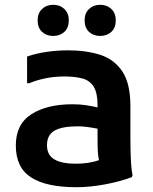

<svg xmlns="http://www.w3.org/2000/svg" viewBox="-20 -769 640 801"><path d="M298 12Q173 12 109.5 -29Q46 -70 46 -162Q46 -251 111 -292.5Q176 -334 282 -334Q314 -334 339.5 -330Q365 -326 387 -321V-330Q387 -381 371 -407Q355 -433 324 -441.5Q293 -450 247 -450Q205 -450 166 -441.5Q127 -433 103 -422H93V-533Q129 -546 174 -552.5Q219 -559 264 -559Q339 -559 397.5 -540.5Q456 -522 490 -471.5Q524 -421 524 -326V-200Q524 -179 524.5 -147.5Q525 -116 527 -86Q529 -56 533 -38L530 -30Q479 -11 416.5 0.5Q354 12 298 12ZM176 -163Q176 -122 207 -104Q238 -86 296 -86Q322 -86 346.5 -89.5Q371 -93 393 -101Q389 -118 388 -138.5Q387 -159 387 -193V-232Q368 -236 346 -239Q324 -242 304 -242Q239 -242 207.5 -224Q176 -206 176 -163ZM398 -619Q370 -619 351.5 -636Q333 -653 333 -684Q333 -714 351.5 -731.5Q370 -749 398 -749Q426 -749 444.5 -731.5Q463 -714 463 -684Q463 -653 444.5 -636Q426 -619 398 -619ZM202 -619Q174 -619 155.5 -636Q137 -653 137 -684Q137 -714 155.5 -731.5Q174 -749 202 -749Q230 -749 248.5 -731.5Q267 -714 267 -684Q267 -653 248.5 -636Q230 -619 202 -619Z"/></svg>

Font: Kufam SemiBold
Style: Regular
Weight: 600
Designer: Wael Morcos, Artur Schmal
Foundry: Original Type
Version: Version 1.300; ttfautohint (v1.8.3)